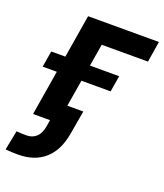

<svg xmlns="http://www.w3.org/2000/svg" viewBox="-185 -620 785 918"><g transform="rotate(20 207.5 -161.0)"><path d="M464.4 -529.3 447.3 -423.3H211.9L141.6 0H16.6L104 -529.3ZM-17.6 -228.5 -3.9 -310.5H341.8L328.1 -228.5ZM14.6 207Q-2 207 -17.8 206.3Q-33.7 205.6 -48.8 204.1L-29.3 105Q-17.1 106 -3.7 106.4Q9.8 106.9 22 106.9Q51.8 106.9 71.5 88.6Q91.3 70.3 97.7 32.2L103 0H57.6L73.2 -93.3H238.3L217.3 28.3Q201.7 116.7 149.9 161.9Q98.1 207 14.6 207Z"/></g></svg>

Font: Inter 24pt SemiBold
Style: Italic
Weight: 600
Italic angle: -9.3988°
Designer: Rasmus Andersson
Foundry: rsms
Version: Version 4.001;git-66647c0bb